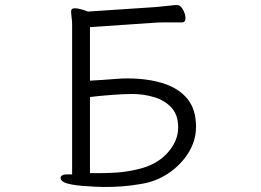

<svg xmlns="http://www.w3.org/2000/svg" viewBox="-20 -732 1040 764"><path d="M267 -604Q267 -620 267 -634.5Q267 -649 265 -661Q264 -670 263.5 -675.5Q263 -681 263 -685Q263 -695 268 -697Q273 -699 277 -699Q291 -699 310 -693Q329 -687 330 -686L601 -704Q624 -706 649.5 -709Q675 -712 684 -712Q698 -712 708 -694Q718 -676 718 -660Q718 -643 705 -643H663Q648 -643 632 -643Q616 -643 602 -642L338 -624V-411Q359 -412 387 -414Q415 -416 441.5 -418Q468 -420 486 -420Q567 -420 629 -400.5Q691 -381 725.5 -339Q760 -297 760 -228Q760 -172 729.5 -123.5Q699 -75 649.5 -42Q600 -9 541 0Q501 7 467 9.5Q433 12 398 12Q388 12 378.5 11.5Q369 11 359 11Q296 8 267 2.5Q238 -3 229.5 -10Q221 -17 221 -23Q221 -36 241 -38H267ZM374 -43Q409 -43 446 -45.5Q483 -48 526 -58Q602 -75 645.5 -122.5Q689 -170 689 -225Q689 -275 662 -304Q635 -333 593 -345.5Q551 -358 507 -358Q474 -358 426.5 -354.5Q379 -351 338 -346V-43Z"/></svg>

Font: Moon Stars Kai HW
Style: Regular
Weight: 400
Designer: GuiWonder
Version: Version 1.101